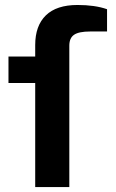

<svg xmlns="http://www.w3.org/2000/svg" viewBox="-20 -755 469 775"><path d="M122.1 0V-419.9H14.2V-526.9H122.1V-573.2Q122.1 -650.9 165 -692.9Q208 -734.9 293 -734.9Q363.3 -734.9 412.1 -717.8V-627.9H344.2Q298.3 -627.9 279.1 -614.7Q259.8 -601.6 259.8 -570.8V0Z"/></svg>

Font: Archivo Expanded SemiBold
Style: Regular
Weight: 600
Width: 7
Designer: Hector Gatti
Foundry: Omnibus-Type
Version: Version 2.001